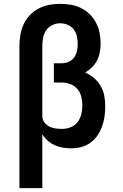

<svg xmlns="http://www.w3.org/2000/svg" viewBox="-20 -763 640 998"><path d="M81 215V-525Q81 -554 86 -582.5Q91 -611 103 -637Q115 -663 135 -684Q155 -705 180.5 -718.5Q206 -732 234.5 -737.5Q263 -743 292 -743Q320 -743 347.5 -738.5Q375 -734 400.5 -721.5Q426 -709 446 -689.5Q466 -670 479 -645Q492 -620 497.5 -592.5Q503 -565 503 -537Q503 -515 499 -492.5Q495 -470 485 -450Q475 -430 459 -414Q443 -398 423 -386Q448 -375 469 -357Q490 -339 503.5 -315.5Q517 -292 522 -265Q527 -238 527 -211Q527 -184 523.5 -158Q520 -132 511 -107Q502 -82 487 -59.5Q472 -37 450.5 -21.5Q429 -6 403.5 1Q378 8 351 8Q329 8 307 4.5Q285 1 265 -8Q245 -17 228 -32Q211 -47 200 -66V215ZM303 -93Q326 -93 348 -102Q370 -111 383.5 -129Q397 -147 402.5 -169.5Q408 -192 408 -215Q408 -238 402.5 -260.5Q397 -283 382 -300.5Q367 -318 345 -326Q323 -334 300 -334H260V-434H300Q319 -434 336.5 -441.5Q354 -449 365 -464Q376 -479 380 -497.5Q384 -516 384 -535Q384 -555 379.5 -575Q375 -595 362.5 -611Q350 -627 331 -634.5Q312 -642 292 -642Q271 -642 251.5 -632.5Q232 -623 220 -605.5Q208 -588 204 -567Q200 -546 200 -525V-154Q202 -137 213 -124Q224 -111 239 -104Q254 -97 270.5 -95Q287 -93 303 -93Z"/></svg>

Font: R Plex Mono
Style: Bold
Weight: 700
Monospace: yes
Designer: Belleve Invis
Foundry: Belleve Invis
Version: Version 31.8.0